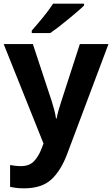

<svg xmlns="http://www.w3.org/2000/svg" viewBox="-20 -786 611 1046"><path d="M0 -546H159L262 -234Q269 -212 275.5 -187.5Q282 -163 285 -141H289Q292 -162 299.5 -187Q307 -212 314 -234L415 -546H571L347 50Q313 142 260.5 191Q208 240 111 240Q85 240 66.5 237.5Q48 235 35 232V113Q45 115 61 117Q77 119 94 119Q140 119 165 92.5Q190 66 205 27L217 -4ZM438 -766V-756Q424 -742 400.5 -722Q377 -702 350.5 -680Q324 -658 298.5 -638.5Q273 -619 254 -606H153V-619Q169 -638 191 -663.5Q213 -689 234 -716.5Q255 -744 269 -766Z"/></svg>

Font: Noto Sans Cherokee
Style: Bold
Weight: 700
Designer: Monotype Design Team
Foundry: Monotype Imaging Inc.
Version: Version 2.001; ttfautohint (v1.8.4.7-5d5b)